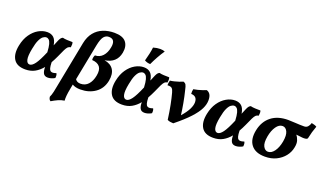

<svg xmlns="http://www.w3.org/2000/svg" viewBox="-87 -1308 3630 2142"><g transform="rotate(20 1728.0 -237.5)"><path d="M184 9Q84 9 45.5 -53Q7 -115 29 -220Q45 -298 83 -353Q121 -408 172 -437.5Q223 -467 276 -467Q324 -467 353 -440.5Q382 -414 392 -352Q410 -397 420.5 -420Q431 -443 439.5 -452.5Q448 -462 460 -467Q480 -461 513.5 -459.5Q547 -458 577 -458Q582 -446 582 -430Q582 -414 579 -397Q559 -395 546 -382.5Q533 -370 518 -339.5Q503 -309 478 -252Q468 -230 457 -208.5Q446 -187 435 -168Q436 -121 442.5 -98.5Q449 -76 459.5 -69Q470 -62 482 -62Q496 -62 507.5 -65.5Q519 -69 527 -71Q539 -52 534 -16Q515 -4 492.5 2.5Q470 9 452 9Q413 9 398.5 -18.5Q384 -46 385 -93Q346 -45 297.5 -18Q249 9 184 9ZM179 -233Q161 -143 171 -101Q181 -59 212 -59Q241 -59 274 -103.5Q307 -148 352 -255Q349 -316 340 -349Q331 -382 317 -395Q303 -408 286 -408Q268 -408 248 -393.5Q228 -379 210 -341Q192 -303 179 -233Z M572 246Q560 239 554.5 227Q549 215 548 200Q554 188 559 173.5Q564 159 570 133.5Q576 108 584 63L691 -488Q707 -567 748.5 -617.5Q790 -668 850.5 -692Q911 -716 982 -716Q1081 -716 1120.5 -668Q1160 -620 1145 -538Q1120 -410 982 -390Q1057 -378 1090 -327.5Q1123 -277 1107 -192Q1088 -95 1014.5 -43Q941 9 838 9Q778 9 742 -14L731 45Q713 136 718 186Q681 191 643.5 208Q606 225 572 246ZM840 -513 756 -83Q775 -52 818 -52Q874 -52 909.5 -91Q945 -130 958 -198Q972 -269 944.5 -305Q917 -341 852 -345Q849 -359 852.5 -375.5Q856 -392 863 -404Q918 -405 954 -444Q990 -483 1002 -549Q1012 -598 997.5 -625Q983 -652 939 -652Q904 -652 880 -623Q856 -594 840 -513Z M1332 9Q1232 9 1193.5 -53Q1155 -115 1177 -220Q1193 -298 1231 -353Q1269 -408 1320 -437.5Q1371 -467 1424 -467Q1472 -467 1501 -440.5Q1530 -414 1540 -352Q1558 -397 1568.5 -420Q1579 -443 1587.5 -452.5Q1596 -462 1608 -467Q1628 -461 1661.5 -459.5Q1695 -458 1725 -458Q1730 -446 1730 -430Q1730 -414 1727 -397Q1707 -395 1694 -382.5Q1681 -370 1666 -339.5Q1651 -309 1626 -252Q1616 -230 1605 -208.5Q1594 -187 1583 -168Q1584 -121 1590.5 -98.5Q1597 -76 1607.5 -69Q1618 -62 1630 -62Q1644 -62 1655.5 -65.5Q1667 -69 1675 -71Q1687 -52 1682 -16Q1663 -4 1640.5 2.5Q1618 9 1600 9Q1561 9 1546.5 -18.5Q1532 -46 1533 -93Q1494 -45 1445.5 -18Q1397 9 1332 9ZM1327 -233Q1309 -143 1319 -101Q1329 -59 1360 -59Q1389 -59 1422 -103.5Q1455 -148 1500 -255Q1497 -316 1488 -349Q1479 -382 1465 -395Q1451 -408 1434 -408Q1416 -408 1396 -393.5Q1376 -379 1358 -341Q1340 -303 1327 -233ZM1475 -524Q1436 -525 1407 -543Q1420 -590 1429 -631Q1438 -672 1442 -708Q1485 -721 1524 -721Q1558 -721 1580 -711Q1551 -669 1523.5 -619.5Q1496 -570 1475 -524Z M2168 -467Q2196 -458 2210.5 -433.5Q2225 -409 2225 -366Q2225 -318 2199.5 -265Q2174 -212 2112.5 -145Q2051 -78 1943 9Q1925 9 1905 5.5Q1885 2 1872 -6Q1860 -97 1844.5 -175.5Q1829 -254 1814 -308Q1805 -343 1790.5 -356.5Q1776 -370 1737 -368Q1737 -381 1739 -397Q1741 -413 1745 -426Q1767 -428 1795 -435Q1823 -442 1849 -450.5Q1875 -459 1891 -467Q1914 -460 1923 -444Q1932 -428 1941 -385Q1959 -313 1972 -241Q1985 -169 1993 -105Q2045 -164 2068 -210.5Q2091 -257 2091 -293Q2091 -366 2019 -368Q2016 -398 2023 -425Q2045 -428 2073.5 -435.5Q2102 -443 2127.5 -451.5Q2153 -460 2168 -467Z M2415 9Q2315 9 2276.5 -53Q2238 -115 2260 -220Q2276 -298 2314 -353Q2352 -408 2403 -437.5Q2454 -467 2507 -467Q2555 -467 2584 -440.5Q2613 -414 2623 -352Q2641 -397 2651.5 -420Q2662 -443 2670.5 -452.5Q2679 -462 2691 -467Q2711 -461 2744.5 -459.5Q2778 -458 2808 -458Q2813 -446 2813 -430Q2813 -414 2810 -397Q2790 -395 2777 -382.5Q2764 -370 2749 -339.5Q2734 -309 2709 -252Q2699 -230 2688 -208.5Q2677 -187 2666 -168Q2667 -121 2673.5 -98.5Q2680 -76 2690.5 -69Q2701 -62 2713 -62Q2727 -62 2738.5 -65.5Q2750 -69 2758 -71Q2770 -52 2765 -16Q2746 -4 2723.5 2.5Q2701 9 2683 9Q2644 9 2629.5 -18.5Q2615 -46 2616 -93Q2577 -45 2528.5 -18Q2480 9 2415 9ZM2410 -233Q2392 -143 2402 -101Q2412 -59 2443 -59Q2472 -59 2505 -103.5Q2538 -148 2583 -255Q2580 -316 2571 -349Q2562 -382 2548 -395Q2534 -408 2517 -408Q2499 -408 2479 -393.5Q2459 -379 2441 -341Q2423 -303 2410 -233Z M3029 9Q2916 9 2865 -56.5Q2814 -122 2838 -236Q2861 -345 2937.5 -405Q3014 -465 3137 -465Q3172 -465 3222 -461.5Q3272 -458 3326 -458Q3353 -458 3369.5 -476Q3386 -494 3394 -522Q3410 -519 3427 -514Q3444 -509 3456 -501Q3429 -430 3412 -347Q3405 -338 3394 -335.5Q3383 -333 3371 -333Q3348 -333 3327 -336.5Q3306 -340 3276 -342Q3296 -318 3307 -283.5Q3318 -249 3307 -199Q3296 -142 3258.5 -95Q3221 -48 3163 -19.5Q3105 9 3029 9ZM3043 -54Q3084 -54 3117 -99Q3150 -144 3164 -219Q3178 -298 3158 -339Q3138 -380 3101 -380Q3059 -380 3026.5 -333Q2994 -286 2981 -214Q2966 -133 2987 -93.5Q3008 -54 3043 -54Z"/></g></svg>

Font: Vollkorn
Style: Bold Italic
Weight: 700
Italic angle: -11°
Designer: Friedrich Althausen
Foundry: Friedrich Althausen
Version: Version 5.000; ttfautohint (v1.8.3)